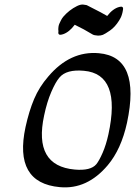

<svg xmlns="http://www.w3.org/2000/svg" viewBox="-20 -771 584 830"><path d="M407.3 -541Q589.9 -525 529 -240Q504 -126 446 -57Q356.7 49 238.7 38Q38.3 20 90.4 -222Q105.5 -291 127.5 -343Q149.5 -395 188.5 -440Q283.3 -552 407.3 -541ZM342.7 -465Q267.3 -472 237.1 -436Q220.5 -417 201.7 -373.5Q182.9 -330 170.8 -272Q123.7 -54 303.3 -38Q371.8 -32 396.3 -61Q408.6 -76 423.7 -110.5Q438.7 -145 448.6 -190Q505.4 -451 342.7 -465ZM443.4 -702Q468.2 -734 495.8 -741Q514.2 -746 511.8 -730Q511.8 -729 510.9 -724.5Q510 -720 509.8 -718.5Q509.7 -717 508.3 -712.5Q506.9 -708 506.2 -705.5Q505.5 -703 503.6 -698.5Q501.7 -694 499.3 -690Q497 -686 494.7 -682Q477.2 -654 455.4 -639Q433.6 -624 424.8 -620.5Q416 -617 404 -617Q387.1 -618 380.4 -622L342.3 -644L303.1 -664Q279.3 -632 252.5 -623Q231.9 -616 232.1 -630Q232.1 -630 232.6 -636Q232.2 -642 231.9 -645Q231.7 -648 232.8 -655.5Q234 -663 236.5 -668.5Q239 -674 243.2 -682.5Q247.4 -691 253 -698Q278.7 -728 313.2 -745Q329.9 -753 341.2 -751Q352.5 -749 354 -749Q355.5 -749 356.4 -748L414.8 -718Z"/></svg>

Font: Kavivanar
Style: Regular
Weight: 400
Designer: Tharique Azeez
Foundry: Tharique Azeez
Version: Version 1.88